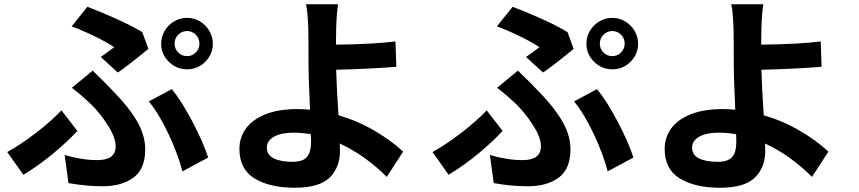

<svg xmlns="http://www.w3.org/2000/svg" viewBox="-20 -822 4040 903"><path d="M860 -558Q884 -558 901 -575.5Q918 -593 918 -617Q918 -641 901 -658.5Q884 -676 860 -676Q835 -676 818 -658.5Q801 -641 801 -617Q801 -593 818 -575.5Q835 -558 860 -558ZM860 -738Q892 -738 920 -721.5Q948 -705 964.5 -677Q981 -649 981 -617Q981 -567 945.5 -531.5Q910 -496 860 -496Q810 -496 774 -531.5Q738 -567 738 -617Q738 -649 754.5 -677Q771 -705 799 -721.5Q827 -738 860 -738ZM454 -554Q483 -574 517 -600Q483 -623 427 -650.5Q371 -678 317 -698L391 -790Q460 -764 530.5 -732Q601 -700 649 -671L678 -592Q570 -504 534 -481ZM284 -93Q365 -69 438 -69Q524 -69 524 -134Q524 -175 488 -231.5Q452 -288 410 -330Q364 -374 318 -409L416 -490L445 -461Q472 -436 497 -409Q581 -325 622 -256Q663 -187 663 -120Q663 -27 607.5 13.5Q552 54 464 54Q384 54 302 39ZM838 -16Q818 -94 773.5 -189.5Q729 -285 680 -345L788 -403Q834 -347 885 -250Q936 -153 959 -81ZM344 -206Q296 -155 230 -100Q164 -45 90 0L14 -107Q78 -142 150.5 -198Q223 -254 269 -303Z M1442 -191Q1397 -198 1360 -198Q1302 -198 1268.5 -179Q1235 -160 1235 -128Q1235 -93 1267.5 -77Q1300 -61 1356 -61Q1403 -61 1423 -83Q1443 -105 1443 -156ZM1570 -802Q1563 -761 1561 -685L1560 -612Q1734 -614 1840 -627L1844 -508Q1724 -498 1561 -494Q1564 -393 1572 -280Q1661 -254 1740 -208Q1819 -162 1876 -109L1799 10Q1697 -92 1578 -147L1579 -112Q1579 -35 1530.5 13Q1482 61 1366 61Q1249 61 1177.5 17.5Q1106 -26 1106 -122Q1106 -175 1136.5 -217.5Q1167 -260 1228.5 -284.5Q1290 -309 1379 -309Q1410 -309 1438 -306L1436 -356Q1431 -459 1431 -522Q1431 -642 1430 -685Q1427 -771 1419 -802Z M2860 -558Q2884 -558 2901 -575.5Q2918 -593 2918 -617Q2918 -641 2901 -658.5Q2884 -676 2860 -676Q2835 -676 2818 -658.5Q2801 -641 2801 -617Q2801 -593 2818 -575.5Q2835 -558 2860 -558ZM2860 -738Q2892 -738 2920 -721.5Q2948 -705 2964.5 -677Q2981 -649 2981 -617Q2981 -567 2945.5 -531.5Q2910 -496 2860 -496Q2810 -496 2774 -531.5Q2738 -567 2738 -617Q2738 -649 2754.5 -677Q2771 -705 2799 -721.5Q2827 -738 2860 -738ZM2454 -554Q2483 -574 2517 -600Q2483 -623 2427 -650.5Q2371 -678 2317 -698L2391 -790Q2460 -764 2530.5 -732Q2601 -700 2649 -671L2678 -592Q2570 -504 2534 -481ZM2284 -93Q2365 -69 2438 -69Q2524 -69 2524 -134Q2524 -175 2488 -231.5Q2452 -288 2410 -330Q2364 -374 2318 -409L2416 -490L2445 -461Q2472 -436 2497 -409Q2581 -325 2622 -256Q2663 -187 2663 -120Q2663 -27 2607.5 13.5Q2552 54 2464 54Q2384 54 2302 39ZM2838 -16Q2818 -94 2773.5 -189.5Q2729 -285 2680 -345L2788 -403Q2834 -347 2885 -250Q2936 -153 2959 -81ZM2344 -206Q2296 -155 2230 -100Q2164 -45 2090 0L2014 -107Q2078 -142 2150.5 -198Q2223 -254 2269 -303Z M3442 -191Q3397 -198 3360 -198Q3302 -198 3268.5 -179Q3235 -160 3235 -128Q3235 -93 3267.5 -77Q3300 -61 3356 -61Q3403 -61 3423 -83Q3443 -105 3443 -156ZM3570 -802Q3563 -761 3561 -685L3560 -612Q3734 -614 3840 -627L3844 -508Q3724 -498 3561 -494Q3564 -393 3572 -280Q3661 -254 3740 -208Q3819 -162 3876 -109L3799 10Q3697 -92 3578 -147L3579 -112Q3579 -35 3530.5 13Q3482 61 3366 61Q3249 61 3177.5 17.5Q3106 -26 3106 -122Q3106 -175 3136.5 -217.5Q3167 -260 3228.5 -284.5Q3290 -309 3379 -309Q3410 -309 3438 -306L3436 -356Q3431 -459 3431 -522Q3431 -642 3430 -685Q3427 -771 3419 -802Z"/></svg>

Font: Sinter Bold
Style: Regular
Weight: 700
Foundry: Adobe & rsms
Version: Version 1.000